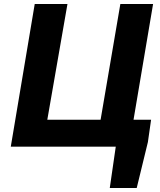

<svg xmlns="http://www.w3.org/2000/svg" viewBox="-20 -735 802 962"><path d="M154 -715H318L217 -135H484L583 -715H747L649 -135H737L721 -23L665 207H530L560 0H34Z"/></svg>

Font: Nebula Sans Bold
Style: Regular
Weight: 700
Italic angle: -9°
Designer: Paul D. Hunt for Adobe (as Source Sans)
Foundry: Nebula Entertainment & Broadcasting LLC
Version: Version 1.010